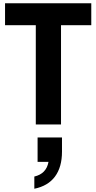

<svg xmlns="http://www.w3.org/2000/svg" viewBox="-20 -765 592 1180"><path d="M200 -610H11V-745H541V-610H355V0H200ZM278 230H211V80H361V167Q361 262 318 320Q275 378 191 395V320Q265 303 278 230Z"/></svg>

Font: Eudoxus Sans ExtraBold
Style: Regular
Weight: 800
Designer: Stijn de Vries
Foundry: tokotype
Version: Version 2.005